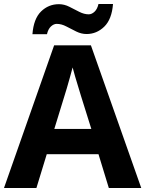

<svg xmlns="http://www.w3.org/2000/svg" viewBox="-20 -945 730 965"><path d="M527 0 475 -170H215L163 0H0L252 -717H437L690 0ZM387 -463Q382 -480 374 -506Q366 -532 358 -559Q350 -586 345 -606Q340 -586 331.5 -556.5Q323 -527 315.5 -500.5Q308 -474 304 -463L253 -297H439ZM143 -773Q149 -851 186.5 -887.5Q224 -924 276 -924Q303 -924 328.5 -911Q354 -898 378.5 -885.5Q403 -873 426 -873Q441 -873 455 -886Q469 -899 475 -925H548Q542 -848 504 -811Q466 -774 415 -774Q389 -774 363.5 -786.5Q338 -799 313.5 -812Q289 -825 265 -825Q250 -825 236 -812Q222 -799 216 -773Z"/></svg>

Font: Noto Sans Sundanese
Style: Regular
Weight: 400
Designer: Monotype Design Team (Regular), Sérgio L. Martins (other weights)
Foundry: Monotype Imaging Inc.
Version: Version 2.003